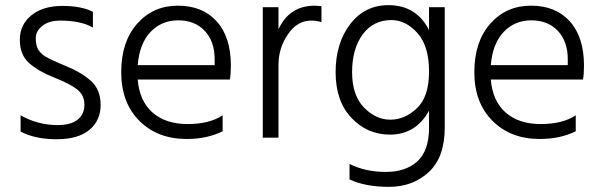

<svg xmlns="http://www.w3.org/2000/svg" viewBox="-20 -535 2337 746"><path d="M60 -24V-87Q127 -49 204 -49Q255 -49 281.5 -70Q308 -91 308 -128Q308 -165 280.5 -187Q253 -209 191 -233.5Q129 -258 93 -290Q57 -322 57 -380.5Q57 -439 102 -475.5Q147 -512 222 -512Q297 -512 341 -489V-428Q294 -455 214 -455Q170 -455 144.5 -434.5Q119 -414 119 -387.5Q119 -361 126.5 -346Q134 -331 152 -318Q176 -303 236 -278.5Q296 -254 333.5 -220.5Q371 -187 371 -127Q371 -67 327.5 -30.5Q284 6 200 6Q116 6 60 -24Z M515 -282H814V-305Q814 -374 775.5 -415Q737 -456 672.5 -456Q608 -456 565 -411Q522 -366 515 -282ZM705 5Q592 5 521.5 -65.5Q451 -136 451 -254.5Q451 -373 513 -443Q575 -513 671 -513Q767 -513 822 -452Q877 -391 877 -280Q877 -246 873 -226H515Q522 -142 573 -97.5Q624 -53 709 -53Q794 -53 845 -87V-25Q785 5 705 5Z M1062 0H1001V-507H1062V-421Q1104 -513 1204 -513Q1211 -513 1229 -511V-449Q1209 -455 1189 -455Q1135 -455 1098.5 -401.5Q1062 -348 1062 -283Z M1501 -457Q1430 -457 1389 -401Q1348 -345 1348 -255Q1348 -165 1394 -117.5Q1440 -70 1496.5 -70Q1553 -70 1600 -114.5Q1647 -159 1647 -257.5Q1647 -356 1602 -406.5Q1557 -457 1501 -457ZM1708 -39Q1708 76 1646 133.5Q1584 191 1491.5 191Q1399 191 1338 162V102Q1400 133 1478.5 133Q1557 133 1602 91.5Q1647 50 1647 -39V-105Q1596 -12 1495 -12Q1407 -12 1345.5 -77Q1284 -142 1284 -254.5Q1284 -367 1340.5 -441Q1397 -515 1489 -515Q1598 -515 1647 -418V-507H1708Z M1887 -282H2186V-305Q2186 -374 2147.5 -415Q2109 -456 2044.5 -456Q1980 -456 1937 -411Q1894 -366 1887 -282ZM2077 5Q1964 5 1893.5 -65.5Q1823 -136 1823 -254.5Q1823 -373 1885 -443Q1947 -513 2043 -513Q2139 -513 2194 -452Q2249 -391 2249 -280Q2249 -246 2245 -226H1887Q1894 -142 1945 -97.5Q1996 -53 2081 -53Q2166 -53 2217 -87V-25Q2157 5 2077 5Z"/></svg>

Font: Hind Colombo Light
Style: Regular
Weight: 300
Designer: Jyotish Sonowal, Aditi Pimprikar
Foundry: Indian Type Foundry
Version: Version 1.000;PS 1.0;hotconv 1.0.86;makeotf.lib2.5.63406; tt